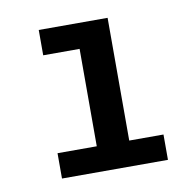

<svg xmlns="http://www.w3.org/2000/svg" viewBox="-56 -799 542 530"><g transform="rotate(-10 215.0 -534.5)"><path d="M374 -398V-327H77V-398H187V-671H85V-742H278V-398Z"/></g></svg>

Font: Montserrat Alternates SemiBold
Style: Regular
Weight: 600
Designer: Julieta Ulanovsky
Foundry: Julieta Ulanovsky
Version: Version 7.200